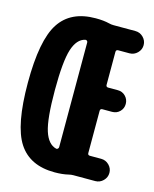

<svg xmlns="http://www.w3.org/2000/svg" viewBox="-113 -816 726 903"><g transform="rotate(15 250.0 -365.0)"><path d="M230.5 -110.4V-620.1Q230.5 -625 226.6 -627.9Q222.7 -630.9 218.8 -629.9Q178.7 -621.1 160.2 -563Q141.6 -504.9 141.6 -364.7Q141.6 -224.6 160.2 -167Q178.7 -109.4 218.8 -99.6Q222.7 -98.6 226.6 -102.1Q230.5 -105.5 230.5 -110.4ZM380.9 -622.1Q370.1 -622.1 370.1 -611.3V-451.2Q370.1 -440.4 380.9 -440.4H427.7Q450.2 -440.4 465.3 -424.8Q480.5 -409.2 480.5 -387.2Q480.5 -365.2 465.3 -350.1Q450.2 -335 427.7 -335H380.9Q370.1 -335 370.1 -324.2V-119.1Q370.1 -108.4 380.9 -108.4H435.5Q458 -108.4 474.1 -92.3Q490.2 -76.2 490.2 -54.2Q490.2 -32.2 474.1 -16.1Q458 0 435.5 0H329.1Q318.4 0 306.6 2.9Q278.3 9.8 240.2 9.8Q119.1 9.8 64.5 -74.2Q9.8 -158.2 9.8 -365.2Q9.8 -572.3 64.5 -656.2Q119.1 -740.2 240.2 -740.2Q279.3 -740.2 306.6 -733.4Q317.4 -730.5 329.1 -730.5H435.5Q458 -730.5 474.1 -714.4Q490.2 -698.2 490.2 -676.3Q490.2 -654.3 474.1 -638.2Q458 -622.1 435.5 -622.1Z"/></g></svg>

Font: Rounded-X Mgen+ 1mn bold
Style: Bold
Weight: 700
Designer: [Source Han Sans]
Ryoko NISHIZUKA  (kana & ideographs); Paul D. Hunt (Latin, Greek & Cyrillic); Wenlong ZHANG  (bopomofo
Version: Version 1.059.20150602